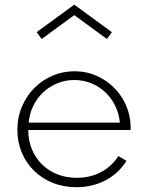

<svg xmlns="http://www.w3.org/2000/svg" viewBox="-20 -784 631 819"><path d="M305.9 14.5Q250.9 14.5 204.5 -4.3Q158.2 -23.2 124.8 -56.1Q91.4 -89.1 72.7 -133.6Q54.1 -178.2 54.1 -230Q54.1 -283.2 73.4 -328.9Q92.7 -374.5 125.9 -408.2Q159.1 -441.8 203.4 -460.9Q247.7 -480 297.3 -480Q349.1 -480 393 -460.2Q436.8 -440.5 468.9 -407.5Q500.9 -374.5 518.9 -331.6Q536.8 -288.6 537.3 -241.8Q537.3 -238.2 537.3 -235.5Q537.3 -232.7 536.8 -229.5H100.5Q100.5 -185 115.9 -147.5Q131.4 -110 158.9 -83Q186.4 -55.9 224.3 -40.7Q262.3 -25.5 307.3 -25.5Q364.5 -25.5 410.2 -49.5Q455.9 -73.6 485 -118.2L519.5 -98.2Q486.4 -44.5 430.5 -15Q374.5 14.5 305.9 14.5ZM491.4 -260.9Q487.7 -300 471.1 -333.4Q454.5 -366.8 428.4 -391.1Q402.3 -415.5 368.6 -429.1Q335 -442.7 296.8 -442.7Q258.6 -442.7 224.8 -428.9Q190.9 -415 164.8 -390.7Q138.6 -366.4 122.3 -333.2Q105.9 -300 102.3 -260.9ZM157.7 -617.7 136.4 -646.8 296.8 -764.1 457.3 -646.8 435.9 -617.7 296.8 -719.5Z"/></svg>

Font: Spartan Light
Style: Regular
Weight: 300
Designer: Matt Bailey, Mirko Velimirovic
Foundry: Matt Bailey
Version: Version 1.005